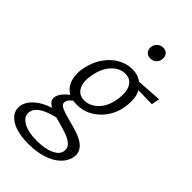

<svg xmlns="http://www.w3.org/2000/svg" viewBox="-333 -710 1079 1079"><g transform="rotate(45 206.5 -170.5)"><path d="M125 289Q66 289 23 274Q-20 259 -41 231Q-62 203 -55 166Q-46 125 -1.5 91Q43 57 131 36L144 70Q84 83 48.5 103.5Q13 124 6 154Q-3 193 36.5 218Q76 243 147 243Q212 243 251.5 225.5Q291 208 298 179Q304 151 286.5 133Q269 115 239.5 104Q210 93 177 84Q150 77 125.5 69.5Q101 62 81.5 52Q62 42 52 29Q42 16 46 -3Q50 -21 62.5 -37Q75 -53 91 -66Q107 -79 121 -88L154 -73Q146 -69 135.5 -62Q125 -55 116.5 -45Q108 -35 106 -24Q102 -8 116 2Q130 12 155.5 20Q181 28 212 36Q242 43 271 53Q300 63 322 77.5Q344 92 355 113Q366 134 360 164Q351 202 320 230Q289 258 239.5 273.5Q190 289 125 289ZM164 -59Q115 -59 85.5 -82.5Q56 -106 46.5 -145.5Q37 -185 47 -234Q61 -295 91.5 -337Q122 -379 162.5 -400.5Q203 -422 245 -422Q288 -422 318.5 -400.5Q349 -379 362 -338Q375 -297 364 -239Q356 -191 328.5 -150Q301 -109 258.5 -84Q216 -59 164 -59ZM177 -106Q222 -106 258 -142Q294 -178 305 -244Q315 -304 296.5 -340Q278 -376 235 -376Q190 -376 155 -338.5Q120 -301 108 -237Q96 -175 115.5 -140.5Q135 -106 177 -106ZM461 -360 310 -363 302 -397 470 -408ZM273 -535Q258 -535 247.5 -542Q237 -549 232.5 -561Q228 -573 231 -587Q234 -606 248 -618Q262 -630 282 -630Q297 -630 307 -623Q317 -616 321.5 -604Q326 -592 323 -577Q320 -559 306 -547Q292 -535 273 -535Z"/></g></svg>

Font: Ysabeau Office
Style: Italic
Weight: 400
Italic angle: -12°
Designer: Christian Thalmann (Catharsis Fonts)
Version: Version 2.001;gftools[0.9.30]; featfreeze: tnum,lnum,ss02